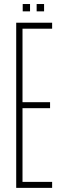

<svg xmlns="http://www.w3.org/2000/svg" viewBox="-20 -910 297 930"><path d="M58.5 0V-800H232.5V-771H89V-415H222.5V-386H89V-29H232.5V0ZM157.5 -855V-890.5H193.5V-855ZM90 -855V-890.5H125.5V-855Z"/></svg>

Font: Big Shoulders Display Thin ExtraLight
Style: Regular
Weight: 250
Version: Version 2.002